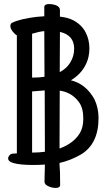

<svg xmlns="http://www.w3.org/2000/svg" viewBox="-20 -796 540 945"><path d="M138 -414H139Q172 -414 199 -418Q199 -560 198 -643Q170 -640 138 -630ZM345 -556Q345 -623 275 -639L274 -441Q307 -458 325 -487Q345 -519 345 -556ZM146 16Q79 16 48 7Q20 0 20 -17Q20 -24 27 -32Q34 -40 45.5 -40Q57 -40 63 -41V-622Q52 -628 41.5 -642Q31 -656 31 -668Q31 -680 40 -684Q78 -703 160 -713Q173 -714 198 -716V-761Q198 -776 221 -776Q239 -776 256 -770Q275 -762 275 -747V-714Q314 -710 341 -696Q382 -674 401 -637.5Q420 -601 420 -558.5Q420 -516 404 -482Q380 -431 329 -401Q404 -382 445 -307Q445 -307 445 -307Q465 -265 465 -215Q465 -88 379 -36Q327 -6 273 6V14Q276 41 276 114Q276 129 254 129Q236 129 219 121Q199 113 199 98L201 15V14Q169 16 146 16ZM390 -212Q390 -265 368 -294Q334 -341 274 -350L273 -65Q340 -89 372 -139Q390 -168 390 -212ZM201 -49 200 -351Q168 -349 138 -346V-45Q171 -45 201 -49Z"/></svg>

Font: Moon Stars Kai HW
Style: Bold
Weight: 700
Designer: GuiWonder
Version: Version 1.101